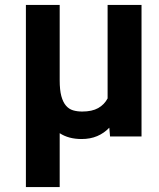

<svg xmlns="http://www.w3.org/2000/svg" viewBox="-20 -548 640 771"><path d="M219.7 -528.3V-225.6Q219.7 -186.5 226.3 -162.1Q232.9 -137.7 244.9 -123.8Q256.8 -109.9 273.4 -105Q290 -100.1 310.1 -100.1Q349.6 -100.1 374.3 -114Q398.9 -127.9 412.1 -152.8V-528.3H548.3V0H421.9L418.9 -35.2Q397.9 -13.2 370.4 -1.5Q342.8 10.3 307.6 10.3Q255.4 10.3 219.7 -13.2V203.1H84V-528.3Z"/></svg>

Font: TypoPRO Roboto Mono
Style: Bold
Weight: 700
Designer: Google
Version: Version 2.000986; 2015; ttfautohint (v1.3)